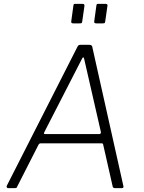

<svg xmlns="http://www.w3.org/2000/svg" viewBox="-20 -974 746 994"><path d="M22 0Q18 0 15.5 -3.5Q13 -7 15 -12L381 -732Q384 -738 387.5 -740Q391 -742 398 -742H442Q450 -742 454 -738.5Q458 -735 458 -730L619 -10Q620 -6 618 -3Q616 0 611 0H576Q564 0 563 -10L514 -226Q513 -232 506 -232H191Q183 -232 179 -224L68 -6Q67 -2 64 -1Q61 0 56 0H22ZM494 -280Q504 -280 502 -292L416 -668Q414 -678 410.5 -677Q407 -676 402 -665L211 -293Q207 -285 207.5 -282.5Q208 -280 212 -280ZM417 -942 406 -865Q405 -857 403 -855Q401 -853 392 -853H360Q352 -853 350 -856Q348 -859 349 -865L360 -945Q361 -951 362.5 -952.5Q364 -954 369 -954H408Q413 -954 415.5 -951Q418 -948 417 -942ZM536 -942 525 -865Q524 -857 522 -855Q520 -853 511 -853H479Q471 -853 469 -856Q467 -859 468 -865L479 -945Q480 -951 481.5 -952.5Q483 -954 488 -954H527Q532 -954 535 -951Q538 -948 536 -942Z"/></svg>

Font: Libre Franklin ExtraLight
Style: Italic
Weight: 250
Italic angle: -8°
Designer: Pablo Impallari, Rodrigo Fuenzalida, Nhung Nguyen
Foundry: Impallari Type
Version: Version 3.000